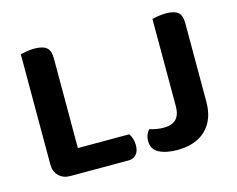

<svg xmlns="http://www.w3.org/2000/svg" viewBox="-90 -749 1104 896"><g transform="rotate(-15 461.5 -301.0)"><path d="M73 -412H217V-7L149 2Q115 2 94 -19Q73 -40 73 -74ZM149 2V-115H465Q472 -106 477 -91Q482 -76 482 -59Q482 -29 468 -13.5Q454 2 431 2ZM217 -240H73V-607Q83 -609 102 -612.5Q121 -616 140 -616Q180 -616 198.5 -601.5Q217 -587 217 -548ZM709 -290H852V-169Q852 -110 829 -69Q806 -28 764 -7Q722 14 664 14Q610 14 576 -3.5Q542 -21 542 -62Q542 -80 548 -93Q554 -106 561 -114Q578 -109 594.5 -106Q611 -103 629 -103Q670 -103 689.5 -123.5Q709 -144 709 -186ZM852 -231H709V-607Q718 -609 737 -612.5Q756 -616 775 -616Q815 -616 833.5 -601.5Q852 -587 852 -548Z"/></g></svg>

Font: BalooTamma2Bold
Style: Bold
Weight: 700
Designer: Divya Kowshik, Shuchita Grover and Ek Type
Foundry: Ek Type
Version: Version 1.700